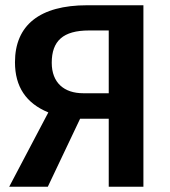

<svg xmlns="http://www.w3.org/2000/svg" viewBox="-20 -711 647 731"><path d="M312 -691C131 -691 37 -615 37 -474C37 -381 79 -318 164 -283L15 0H162L285 -259H394V0H526V-691ZM297 -356C224 -356 177 -396 177 -472C177 -555 220 -595 319 -595H394V-356Z"/></svg>

Font: Fira Sans Medium
Style: Regular
Weight: 500
Designer: Carrois Corporate & Edenspiekermann AG
Foundry: Carrois Corporate GbR & Edenspiekermann AG
Version: Version 4.203